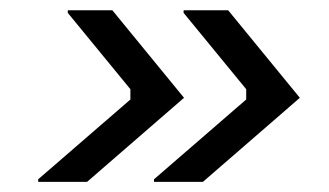

<svg xmlns="http://www.w3.org/2000/svg" viewBox="-20 -445 640 373"><path d="M54.2 -91.7V-96.7L233.3 -251.7V-271.7L111.7 -420V-425H198.3L337.5 -255L149.2 -91.7ZM279.2 -91.7V-96.7L458.3 -251.7V-271.7L336.7 -420V-425H423.3L562.5 -255L374.2 -91.7Z"/></svg>

Font: Familjen Grotesk
Style: Italic
Weight: 400
Italic angle: -9.46201°
Designer: Anders Wikstroem, Jonas Baeckman, Matilda Gysing, Kristian Moeller
Foundry: Familjen STHLM AB
Version: Version 2.000